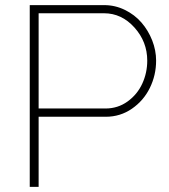

<svg xmlns="http://www.w3.org/2000/svg" viewBox="-20 -730 660 750"><path d="M96.2 0V-710H387.2Q429.7 -710 468 -691.2Q506.3 -672.4 532.7 -641.8Q559.1 -611.3 574.5 -572.3Q589.8 -533.2 589.8 -493.2Q589.8 -436.5 565.4 -386.7Q541 -336.9 495.4 -305.4Q449.7 -273.9 393.1 -273.9H130.9V0ZM130.9 -306.2H392.1Q440.4 -306.2 478.5 -333.7Q516.6 -361.3 535.9 -403.6Q555.2 -445.8 555.2 -493.2Q555.2 -566.9 505.1 -622.6Q455.1 -678.2 386.2 -678.2H130.9Z"/></svg>

Font: Rawline ExtraLight
Style: Regular
Weight: 275
Designer: Matt McInerney, Pablo Impallari, Rodrigo Fuenzalida
Foundry: Matt McInerney, Pablo Impallari, Rodrigo Fuenzalida
Version: Version 4.020;PS 004.020;hotconv 1.0.88;makeotf.lib2.5.64775